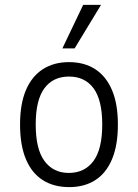

<svg xmlns="http://www.w3.org/2000/svg" viewBox="-20 -757 564 785"><path d="M263 8Q200 8 155 -20.5Q110 -49 86 -106Q62 -163 62 -248Q62 -332 86 -388.5Q110 -445 155 -474Q200 -503 262 -503Q325 -503 369.5 -474Q414 -445 438 -388.5Q462 -332 462 -248Q462 -163 438 -106Q414 -49 369.5 -20.5Q325 8 263 8ZM261 -50Q326 -50 362 -98.5Q398 -147 398 -248Q398 -348 362.5 -396Q327 -444 262 -444Q197 -444 161.5 -396Q126 -348 126 -248Q126 -147 162 -98.5Q198 -50 261 -50ZM235 -559 320 -737H393L285 -559Z"/></svg>

Font: Nunito Sans 7pt Condensed Light
Style: Regular
Weight: 300
Width: 3
Designer: Vernon Adams
Foundry: Vernon Adams
Version: Version 3.101;gftools[0.9.27]